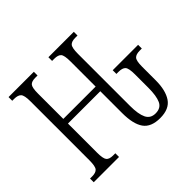

<svg xmlns="http://www.w3.org/2000/svg" viewBox="-166 -921 1138 1138"><g transform="rotate(-45 403.0 -352.0)"><path d="M580 10Q504 10 472.5 -34.5Q441 -79 441 -171V-354H170V-110Q170 -60 182 -45.5Q194 -31 225 -31H244V0H32V-31H50Q81 -31 93.5 -45.5Q106 -60 106 -110V-605Q106 -655 92.5 -669Q79 -683 48 -683H32V-714H244V-683H225Q194 -683 182 -669Q170 -655 170 -605V-393H441V-604Q441 -655 428.5 -669Q416 -683 384 -683H366V-714H579V-683H560Q529 -683 516.5 -669Q504 -655 504 -604V-168Q504 -99 521 -64Q538 -29 580 -29Q625 -29 641 -64Q657 -99 657 -167V-279Q657 -331 644 -345Q631 -359 598 -359H581V-390H794V-359H777Q745 -359 732 -345Q719 -331 719 -282V-167Q719 -84 687.5 -37Q656 10 580 10Z"/></g></svg>

Font: Noto Serif ExtraCondensed Light
Style: Regular
Weight: 300
Width: 2
Designer: Monotype Design Team
Foundry: Monotype Imaging Inc.
Version: Version 2.014; ttfautohint (v1.8.4.7-5d5b)